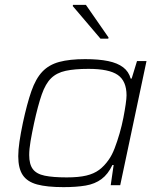

<svg xmlns="http://www.w3.org/2000/svg" viewBox="-20 -761 653 789"><path d="M241 8Q173 8 132.5 -3Q92 -14 73.5 -41.5Q55 -69 55 -119Q55 -145 60 -179Q65 -213 74 -256Q91 -335 109 -386.5Q127 -438 154 -466.5Q181 -495 223.5 -506.5Q266 -518 330 -518Q386 -518 424.5 -510Q463 -502 486 -484.5Q509 -467 517 -438H521L543 -510H582L474 0H435L447 -83H442Q424 -45 397 -25Q370 -5 332 1.5Q294 8 241 8ZM254 -32Q303 -32 334.5 -39.5Q366 -47 387.5 -63Q409 -79 427 -105Q440 -123 451 -151.5Q462 -180 471.5 -213Q481 -246 487 -277Q493 -308 496.5 -332.5Q500 -357 500 -369Q500 -428 464 -453Q428 -478 344 -478Q287 -478 250 -470Q213 -462 190 -439.5Q167 -417 151.5 -372.5Q136 -328 120 -255Q111 -213 105.5 -180.5Q100 -148 100 -124Q100 -86 115 -66Q130 -46 164 -39Q198 -32 254 -32ZM393 -602 279 -736 280 -741H333L426 -607L425 -602Z"/></svg>

Font: Saira SemiExpanded ExtraLight
Style: Italic
Weight: 250
Width: 6
Italic angle: -12°
Designer: Hector Gatti with collaboration of the Omnibus-Type team
Foundry: Omnibus-Type
Version: Version 1.101